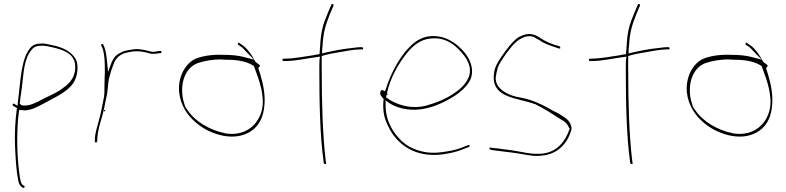

<svg xmlns="http://www.w3.org/2000/svg" viewBox="-20 -740 3912 956"><path d="M45 -213 65 -202 64 -200C56 -141 52 -75 55 -9C58 53 61 111 71 160C76 182 81 186 94 195C100 199 106 189 101 186L91 179L89 177C79 159 78 133 75 113C65 35 63 -62 70 -146L75 -192H91C101 -189 112 -190 126 -194H128C158 -201 192 -222 219 -236C273 -265 332 -293 354 -343C368 -374 371 -423 356 -448C333 -485 290 -506 236 -516C216 -520 201 -525 182 -523H181C161 -523 145 -516 136 -507C84 -454 83 -338 69 -232L67 -213L51 -223C44 -227 40 -218 45 -213ZM78 -224V-230H79C81 -247 83 -266 86 -283C96 -347 95 -426 126 -476V-477L127 -478C138 -494 149 -512 181 -512C202 -514 218 -509 234 -506C278 -496 347 -481 354 -419C359 -360 330 -328 298 -305C260 -274 210 -258 168 -233H167C147 -224 125 -212 93 -215C90 -215 81 -219 79 -224ZM100 186H101ZM181 -512ZM297 -302H298Z M452 -37C452 -31 455 -31 456 -31C462 -31 463 -31 464 -37L465 -56C469 -108 489 -154 499 -202C504 -235 514 -266 516 -295C518 -317 520 -342 526 -361L534 -389L545 -419C556 -453 581 -473 616 -479L631 -482C651 -486 673 -485 692 -482C714 -479 729 -470 744 -472H745C753 -472 767 -474 772 -475H781C783 -476 785 -482 784 -485C784 -486 784 -487 781 -486H773C764 -484 754 -484 747 -482H744C738 -482 733 -483 729 -484L712 -488C705 -490 701 -491 694 -492L673 -495C654 -498 632 -492 612 -489L593 -484L573 -474C555 -463 546 -453 536 -430L518 -382L513 -433C510 -468 505 -497 494 -518V-519C492 -525 482 -519 484 -515V-513C486 -508 491 -501 494 -488C501 -460 502 -426 502 -392C502 -378 502 -366 501 -353C501 -334 500 -319 500 -304V-286C500 -277 499 -268 498 -260V-253H497C490 -219 484 -183 475 -150C467 -118 455 -84 453 -56ZM464 -34ZM497 -258H498ZM498 -186H504V-192H498ZM499 -199V-200ZM501 -351H502ZM573 -474ZM611 -489H612Z M880 -357C858 -287 880 -220 913 -175C939 -139 981 -105 1024 -86C1063 -68 1118 -53 1170 -63C1241 -77 1286 -126 1295 -203C1304 -260 1290 -324 1276 -370L1266 -401C1271 -406 1277 -413 1273 -416L1252 -432C1236 -464 1208 -504 1183 -518L1170 -527C1168 -529 1168 -528 1165 -525C1161 -517 1168 -516 1175 -511C1187 -505 1200 -488 1212 -476L1245 -443L1199 -455C1167 -464 1132 -467 1090 -467C1040 -469 997 -463 960 -450C923 -437 893 -399 880 -357ZM898 -222C870 -306 895 -401 965 -426C997 -437 1042 -445 1086 -444L1092 -443C1152 -443 1204 -438 1243 -412H1244L1249 -398C1270 -343 1300 -260 1284 -193C1268 -124 1208 -62 1108 -75C1105 -75 1102 -76 1099 -77C1025 -92 952 -135 915 -190C904 -205 904 -203 898 -222ZM1165 -525ZM1175 -511Z M1386 -442C1386 -439 1389 -436 1391 -436H1399C1452 -436 1505 -449 1558 -456L1573 -458L1571 -442C1570 -425 1570 -408 1570 -388C1570 -237 1573 -64 1591 63L1592 72C1594 79 1606 78 1604 72L1602 62V61C1586 -70 1582 -237 1582 -388C1582 -410 1581 -432 1582 -452V-461C1609 -470 1639 -475 1669 -480C1699 -485 1743 -494 1773 -494H1782C1786 -494 1788 -495 1788 -498C1788 -503 1786 -505 1782 -505H1773C1768 -505 1754 -504 1733 -501C1690 -497 1639 -487 1600 -478L1584 -474V-490C1584 -497 1585 -503 1586 -511C1590 -583 1601 -614 1623 -671L1641 -713C1643 -720 1632 -723 1630 -717L1612 -675C1588 -617 1578 -586 1574 -510C1573 -499 1572 -484 1571 -472V-470H1569C1557 -469 1548 -467 1536 -464H1534C1493 -458 1441 -448 1398 -448H1391C1388 -448 1386 -445 1386 -442ZM1582 -450H1583ZM1586 -511ZM1591 -464ZM1592 72ZM1630 -717V-718Z M1874 -281C1869 -271 1880 -258 1890 -248V-239H1889C1885 -181 1894 -149 1915 -107C1958 -19 2048 45 2180 29C2220 24 2252 16 2278 6C2290 1 2303 -4 2315 -8C2316 -8 2318 -10 2319 -16V-17C2320 -18 2317 -16 2318 -17H2310L2274 -3C2249 7 2215 13 2177 18C2096 29 2025 4 1981 -37C1938 -78 1900 -136 1900 -217V-240L1918 -227C1947 -209 1980 -197 2025 -194C2084 -190 2140 -209 2183 -229C2241 -257 2299 -293 2324 -348C2343 -401 2317 -453 2286 -487C2258 -517 2223 -544 2181 -555C2093 -576 2040 -534 1996 -480C1959 -435 1922 -364 1902 -299L1897 -286L1885 -291C1880 -293 1878 -292 1874 -283ZM1902 -256 1906 -271V-268H1910V-273H1906C1921 -348 1964 -423 2004 -473C2035 -511 2069 -542 2122 -548C2196 -557 2244 -518 2277 -480C2300 -454 2335 -408 2313 -354C2299 -320 2268 -293 2240 -275C2202 -249 2156 -229 2105 -215C2026 -193 1948 -220 1903 -255ZM2324 -347Z M2417 -5C2416 -4 2417 2 2421 5L2435 8C2463 11 2494 16 2524 19C2561 23 2600 32 2636 36C2720 40 2769 10 2801 -39C2811 -55 2824 -82 2826 -102C2822 -131 2807 -146 2783 -161L2782 -162H2781C2772 -169 2762 -175 2747 -182C2731 -189 2716 -199 2699 -208C2666 -225 2632 -240 2596 -249L2548 -259C2522 -265 2490 -280 2473 -297C2459 -311 2448 -326 2448 -354V-356L2449 -357C2450 -369 2453 -384 2458 -401V-402C2464 -420 2479 -443 2504 -478C2529 -512 2550 -534 2567 -544C2589 -557 2614 -566 2641 -555L2642 -554V-553L2670 -538V-537L2671 -536C2690 -524 2713 -515 2741 -506L2761 -499H2762C2765 -499 2767 -498 2769 -498C2771 -506 2768 -509 2767 -509L2745 -516H2743C2730 -521 2719 -525 2707 -530C2683 -541 2668 -554 2647 -564C2617 -576 2592 -571 2561 -554C2546 -545 2523 -522 2496 -485C2469 -448 2452 -420 2447 -405C2440 -387 2439 -371 2438 -355C2438 -251 2558 -253 2642 -222H2644C2689 -200 2736 -169 2775 -144C2794 -135 2805 -123 2814 -103L2817 -99L2816 -98C2796 -38 2756 14 2687 24C2626 32 2574 14 2526 8C2496 5 2464 -1 2438 -3L2422 -5ZM2422 -5ZM2435 8ZM2437 -354H2438ZM2636 36ZM2647 -564ZM2775 -145Z M2912 -442C2912 -439 2915 -436 2917 -436H2925C2978 -436 3031 -449 3084 -456L3099 -458L3097 -442C3096 -425 3096 -408 3096 -388C3096 -237 3099 -64 3117 63L3118 72C3120 79 3132 78 3130 72L3128 62V61C3112 -70 3108 -237 3108 -388C3108 -410 3107 -432 3108 -452V-461C3135 -470 3165 -475 3195 -480C3225 -485 3269 -494 3299 -494H3308C3312 -494 3314 -495 3314 -498C3314 -503 3312 -505 3308 -505H3299C3294 -505 3280 -504 3259 -501C3216 -497 3165 -487 3126 -478L3110 -474V-490C3110 -497 3111 -503 3112 -511C3116 -583 3127 -614 3149 -671L3167 -713C3169 -720 3158 -723 3156 -717L3138 -675C3114 -617 3104 -586 3100 -510C3099 -499 3098 -484 3097 -472V-470H3095C3083 -469 3074 -467 3062 -464H3060C3019 -458 2967 -448 2924 -448H2917C2914 -448 2912 -445 2912 -442ZM3108 -450H3109ZM3112 -511ZM3117 -464ZM3118 72ZM3156 -717V-718Z M3408 -357C3386 -287 3408 -220 3441 -175C3467 -139 3509 -105 3552 -86C3591 -68 3646 -53 3698 -63C3769 -77 3814 -126 3823 -203C3832 -260 3818 -324 3804 -370L3794 -401C3799 -406 3805 -413 3801 -416L3780 -432C3764 -464 3736 -504 3711 -518L3698 -527C3696 -529 3696 -528 3693 -525C3689 -517 3696 -516 3703 -511C3715 -505 3728 -488 3740 -476L3773 -443L3727 -455C3695 -464 3660 -467 3618 -467C3568 -469 3525 -463 3488 -450C3451 -437 3421 -399 3408 -357ZM3426 -222C3398 -306 3423 -401 3493 -426C3525 -437 3570 -445 3614 -444L3620 -443C3680 -443 3732 -438 3771 -412H3772L3777 -398C3798 -343 3828 -260 3812 -193C3796 -124 3736 -62 3636 -75C3633 -75 3630 -76 3627 -77C3553 -92 3480 -135 3443 -190C3432 -205 3432 -203 3426 -222ZM3693 -525ZM3703 -511Z"/></svg>

Font: Stray Cat
Style: Hl
Weight: 100
Version: Version 1.0